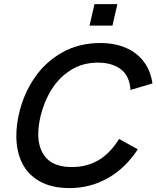

<svg xmlns="http://www.w3.org/2000/svg" viewBox="-20 -912 767 941"><path d="M60.1 -246.1Q60.1 -298.8 73.2 -355Q95.2 -450.7 148.4 -529.3Q201.7 -607.9 284.2 -654.5Q366.7 -701.2 472.2 -701.2Q541 -701.2 595.5 -678.2Q649.9 -655.3 684.1 -610.6Q718.3 -565.9 727.1 -502.9L619.6 -471.2Q615.2 -539.6 572.5 -572.3Q529.8 -605 460 -605Q385.7 -605 327.9 -569.1Q270 -533.2 232.7 -473.1Q195.3 -413.1 178.2 -340.3Q167.5 -293.5 167.5 -254.9Q167.5 -179.7 207.8 -136.5Q248 -93.3 332.5 -93.3Q404.8 -93.3 462.2 -126.5Q519.5 -159.7 563.5 -231L655.3 -180.2Q594.2 -86.9 507.8 -38.6Q421.4 9.8 321.3 9.8Q233.4 9.8 174.8 -23.2Q116.2 -56.2 88.1 -113.5Q60.1 -170.9 60.1 -246.1ZM418.9 -786.6 442.9 -891.6H555.2L531.2 -786.6Z"/></svg>

Font: Acari Sans SemiBold
Style: Italic
Weight: 600
Italic angle: -13°
Designer: Alfredo Marco Pradil and Stefan Peev
Foundry: Hanken Design Co.
Version: Version 1.045;January 11, 2019;FontCreator 11.5.0.2425 64-bi